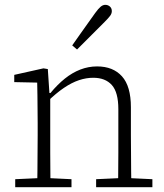

<svg xmlns="http://www.w3.org/2000/svg" viewBox="-20 -775 680 795"><path d="M43 0V-33L153 -38H171L276 -33V0ZM134 0Q135 -30 135 -67Q135 -104 135.5 -143Q136 -182 136 -215V-266Q136 -297 135.5 -325Q135 -353 135 -380.5Q135 -408 134 -433L39 -435V-465L160 -492L178 -489L185 -384H188V-215Q188 -182 188 -143Q188 -104 188.5 -67Q189 -30 189 0ZM378 0V-33L487 -38H505L611 -33V0ZM469 0Q469 -30 469.5 -67Q470 -104 470 -142.5Q470 -181 470 -215V-323Q470 -393 443 -423Q416 -453 366 -453Q337 -453 307 -443Q277 -433 244.5 -411Q212 -389 176 -354L171 -390H189Q218 -425 248.5 -449.5Q279 -474 312.5 -487Q346 -500 382 -500Q448 -500 485 -459Q522 -418 522 -331V-215Q522 -181 522.5 -142.5Q523 -104 523 -67Q523 -30 524 0ZM279 -587Q295 -610 311 -632.5Q327 -655 343 -677.5Q359 -700 374 -721Q387 -739 396.5 -747Q406 -755 416 -755Q427 -755 435 -748Q443 -741 443 -729Q443 -719 436 -709.5Q429 -700 413 -684Q396 -667 377 -648Q358 -629 338.5 -609.5Q319 -590 299 -570Z"/></svg>

Font: Source Serif 4 Light
Style: Regular
Weight: 300
Designer: Frank Grießhammer
Foundry: Adobe Systems Incorporated
Version: Version 4.004;hotconv 1.0.116;makeotfexe 2.5.65601